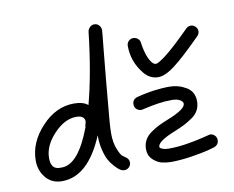

<svg xmlns="http://www.w3.org/2000/svg" viewBox="-74 -755 1037 851"><g transform="rotate(-10 445.0 -330.0)"><path d="M288 -242Q288 -270 250 -270Q198 -270 149 -218Q100 -166 100 -110Q100 -60 140 -60H149Q224 -60 283 -218Q282 -220 285 -230Q288 -240 288 -242ZM450 -30Q450 -17 441 -8.5Q432 0 420 0Q413 0 407 -3Q402 -5 395.5 -10Q389 -15 376.5 -28.5Q364 -42 354.5 -59Q345 -76 337.5 -105.5Q330 -135 330 -170V-173Q258 0 140 0Q94 0 67 -32.5Q40 -65 40 -110Q40 -191 104.5 -260.5Q169 -330 250 -330Q292 -330 313 -312Q349 -447 370 -633Q372 -644 380.5 -652Q389 -660 400 -660Q413 -660 421.5 -650.5Q430 -641 430 -629Q430 -620 423 -554Q421 -537 409.5 -414Q398 -291 393 -230Q390 -192 390 -170Q390 -130 401.5 -101Q413 -72 421 -65.5Q429 -59 434 -56Q450 -46 450 -30ZM541 -250Q529 -250 519.5 -258Q510 -266 510 -280Q510 -302 531 -309L538 -311Q546 -313 555 -315Q564 -317 579 -320Q594 -323 609 -325Q624 -327 643 -328.5Q662 -330 680 -330Q720 -330 755 -309.5Q790 -289 790 -245Q790 -223 780.5 -205Q771 -187 751 -173.5Q731 -160 714.5 -151.5Q698 -143 671 -132Q590 -100 590 -75Q590 -73 592.5 -70Q595 -67 605 -63.5Q615 -60 630 -60Q672 -60 716.5 -67.5Q761 -75 789.5 -82.5Q818 -90 820 -90Q832 -90 841 -81.5Q850 -73 850 -60Q850 -39 829 -31Q820 -28 797 -22Q774 -16 723.5 -8Q673 0 630 0Q609 0 588.5 -5Q568 -10 549 -28Q530 -46 530 -75Q530 -97 539.5 -115Q549 -133 569 -147Q589 -161 605.5 -169Q622 -177 649 -188Q730 -220 730 -245Q730 -254 717 -262Q704 -270 680 -270Q648 -270 616.5 -265Q585 -260 564.5 -255Q544 -250 541 -250ZM841 -529Q757 -445 718 -416Q672 -380 640 -380Q603 -380 577 -411Q530 -468 530 -540Q530 -552 538.5 -561Q547 -570 560 -570Q571 -570 580 -562.5Q589 -555 590 -544Q599 -478 623 -449Q631 -440 640 -440Q649 -440 682 -464Q723 -495 799 -571Q808 -580 820 -580Q832 -580 841 -571Q850 -562 850 -550Q850 -538 841 -529Z"/></g></svg>

Font: Pecita
Style: Book
Weight: 400
Width: 7
Version: Version 4.3